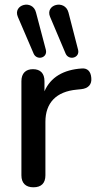

<svg xmlns="http://www.w3.org/2000/svg" viewBox="-20 -789 413 816"><path d="M123 -561C136 -531 183 -542 175 -577L133 -736C119 -793 33 -770 56 -717ZM259 -561C272 -531 320 -542 312 -577L271 -736C256 -793 170 -770 193 -717ZM122 7C156 7 173 -11 173 -44V-271C173 -352 219 -400 306 -408L325 -410C355 -413 371 -430 368 -458C366 -486 351 -500 328 -498C250 -493 195 -461 169 -401V-444C169 -477 152 -495 120 -495C89 -495 71 -477 71 -444V-44C71 -11 89 7 122 7Z"/></svg>

Font: Nunito SemiBold
Style: Regular
Weight: 600
Designer: Vernon Adams
Foundry: Vernon Adams
Version: Version 3.602